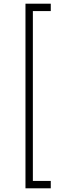

<svg xmlns="http://www.w3.org/2000/svg" viewBox="-20 -770 318 1040"><path d="M118 250V-750H255V-710H158V210H255V250Z"/></svg>

Font: MathJax_Main
Style: Regular
Weight: 400
Version: Version 1.1